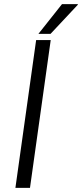

<svg xmlns="http://www.w3.org/2000/svg" viewBox="-20 -915 399 935"><path d="M227 -720 126 0H55L156 -720ZM359 -895V-892L226 -750H167L282 -895Z"/></svg>

Font: Chivo Light Italic
Style: Regular
Weight: 300
Italic angle: -8.05°
Designer: Hector Gatti
Foundry: Omnibus-Type
Version: Version 1.007